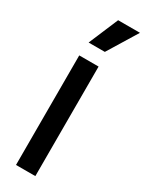

<svg xmlns="http://www.w3.org/2000/svg" viewBox="-196 -768 611 800"><g transform="rotate(30 109.0 -367.5)"><path d="M46 0V-527H139V0ZM53 -593 113 -735H218L131 -593Z"/></g></svg>

Font: Mona Sans Condensed Medium
Style: Regular
Weight: 500
Width: 3
Designer: Deni Anggara
Foundry: GitHub
Version: Version 1.001; ttfautohint (v1.8.4.7-5d5b);gftools[0.9.31]